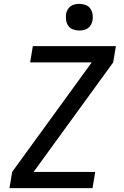

<svg xmlns="http://www.w3.org/2000/svg" viewBox="-20 -974 640 994"><path d="M29 0 43 -84 455 -651H136L150 -735H580L566 -651L154 -84H473L459 0ZM390 -816Q374 -816 358.5 -821.5Q343 -827 334 -839.5Q325 -852 322.5 -868.5Q320 -885 322 -902Q324 -913 330 -924Q336 -935 346 -942Q356 -949 367.5 -951.5Q379 -954 391 -954Q407 -954 422.5 -948.5Q438 -943 447 -930.5Q456 -918 459 -901.5Q462 -885 459 -868Q457 -857 451 -846Q445 -835 435 -828Q425 -821 413.5 -818.5Q402 -816 390 -816Z"/></svg>

Font: Iosevka Md Ex Obl
Style: Regular
Weight: 500
Width: 7
Italic angle: -9°
Monospace: yes
Designer: Belleve Invis
Foundry: Belleve Invis
Version: Version 32.5.0; ttfautohint (v1.8.4)